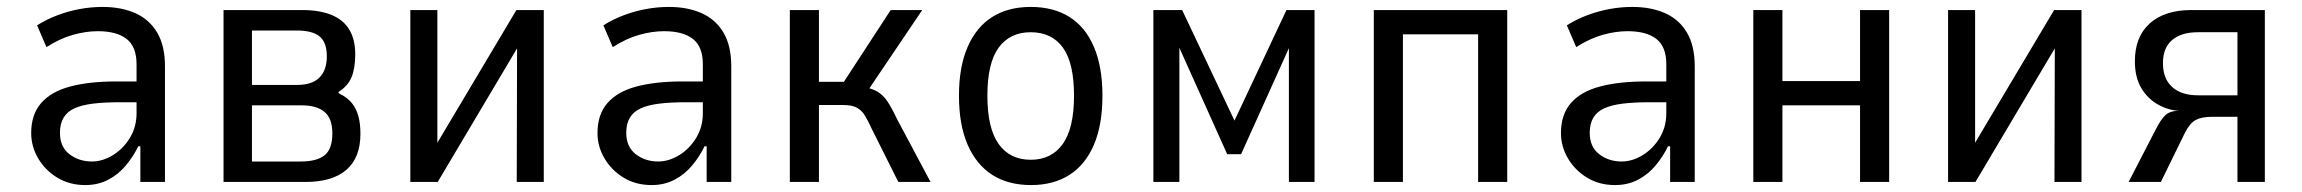

<svg xmlns="http://www.w3.org/2000/svg" viewBox="-20 -525 6641 554"><path d="M226 9Q181 9 146 -12Q111 -33 90.5 -67.5Q70 -102 70 -141Q70 -195 99 -228Q128 -261 183 -275.5Q238 -290 315 -290H387V-230H326Q281 -230 248.5 -226Q216 -222 195 -212.5Q174 -203 163.5 -185.5Q153 -168 153 -142Q153 -101 180.5 -80Q208 -59 245 -59Q276 -59 306 -77.5Q336 -96 355 -127.5Q374 -159 374 -198V-340Q374 -390 345.5 -412.5Q317 -435 262 -435Q228 -435 190.5 -424.5Q153 -414 114 -389L87 -452Q116 -470 147 -481.5Q178 -493 210.5 -499Q243 -505 276 -505Q330 -505 370.5 -487Q411 -469 433.5 -431Q456 -393 456 -334V0H385V-103H379Q365 -74 343.5 -48Q322 -22 292.5 -6.5Q263 9 226 9Z M625 0V-496H852Q903 -496 937.5 -481.5Q972 -467 988.5 -438.5Q1005 -410 1005 -369Q1005 -328 994.5 -302.5Q984 -277 956 -259L959 -255Q982 -244 995 -228Q1008 -212 1014 -190Q1020 -168 1020 -139Q1020 -70 979.5 -35Q939 0 862 0ZM707 -59H848Q894 -59 916.5 -77Q939 -95 939 -140Q939 -183 916.5 -202Q894 -221 851 -221H707ZM707 -280H838Q880 -280 901.5 -301Q923 -322 923 -363Q923 -403 902 -420Q881 -437 836 -437H707Z M1164 0V-496H1242V-98H1233L1470 -496H1549V0H1471L1472 -399H1480L1243 0Z M1860 9Q1815 9 1780 -12Q1745 -33 1724.5 -67.5Q1704 -102 1704 -141Q1704 -195 1733 -228Q1762 -261 1817 -275.5Q1872 -290 1949 -290H2021V-230H1960Q1915 -230 1882.5 -226Q1850 -222 1829 -212.5Q1808 -203 1797.5 -185.5Q1787 -168 1787 -142Q1787 -101 1814.5 -80Q1842 -59 1879 -59Q1910 -59 1940 -77.5Q1970 -96 1989 -127.5Q2008 -159 2008 -198V-340Q2008 -390 1979.5 -412.5Q1951 -435 1896 -435Q1862 -435 1824.5 -424.5Q1787 -414 1748 -389L1721 -452Q1750 -470 1781 -481.5Q1812 -493 1844.5 -499Q1877 -505 1910 -505Q1964 -505 2004.5 -487Q2045 -469 2067.5 -431Q2090 -393 2090 -334V0H2019V-103H2013Q1999 -74 1977.5 -48Q1956 -22 1926.5 -6.5Q1897 9 1860 9Z M2259 0V-496H2343V-289H2415L2550 -496H2641L2479 -256L2468 -275Q2496 -270 2512 -260.5Q2528 -251 2540.5 -232.5Q2553 -214 2568 -182L2665 0H2572L2495 -154Q2485 -176 2476 -191Q2467 -206 2453 -214Q2439 -222 2413 -222H2343V0Z M2955 9Q2889 9 2843 -20.5Q2797 -50 2772 -107.5Q2747 -165 2747 -249Q2747 -332 2772 -389.5Q2797 -447 2843 -476Q2889 -505 2954 -505Q3020 -505 3066 -476Q3112 -447 3136.5 -389.5Q3161 -332 3161 -249Q3161 -165 3136.5 -107.5Q3112 -50 3066 -20.5Q3020 9 2955 9ZM2954 -64Q3014 -64 3046.5 -109.5Q3079 -155 3079 -249Q3079 -343 3047 -387.5Q3015 -432 2954 -432Q2894 -432 2861.5 -387.5Q2829 -343 2829 -249Q2829 -155 2861.5 -109.5Q2894 -64 2954 -64Z M3308 0V-496H3391L3542 -177L3692 -496H3773V0H3699V-386L3561 -80H3521L3383 -387V0Z M3944 0V-496H4329V0H4245V-426H4028V0Z M4640 9Q4595 9 4560 -12Q4525 -33 4504.5 -67.5Q4484 -102 4484 -141Q4484 -195 4513 -228Q4542 -261 4597 -275.5Q4652 -290 4729 -290H4801V-230H4740Q4695 -230 4662.5 -226Q4630 -222 4609 -212.5Q4588 -203 4577.5 -185.5Q4567 -168 4567 -142Q4567 -101 4594.5 -80Q4622 -59 4659 -59Q4690 -59 4720 -77.5Q4750 -96 4769 -127.5Q4788 -159 4788 -198V-340Q4788 -390 4759.5 -412.5Q4731 -435 4676 -435Q4642 -435 4604.5 -424.5Q4567 -414 4528 -389L4501 -452Q4530 -470 4561 -481.5Q4592 -493 4624.5 -499Q4657 -505 4690 -505Q4744 -505 4784.5 -487Q4825 -469 4847.5 -431Q4870 -393 4870 -334V0H4799V-103H4793Q4779 -74 4757.5 -48Q4736 -22 4706.5 -6.5Q4677 9 4640 9Z M5039 0V-496H5123V-291H5347V-496H5431V0H5347V-221H5123V0Z M5601 0V-496H5679V-98H5670L5907 -496H5986V0H5908L5909 -399H5917L5680 0Z M6122 0 6202 -155Q6216 -182 6229 -193.5Q6242 -205 6263 -205H6270H6268Q6236 -207 6206.5 -223.5Q6177 -240 6158.5 -271Q6140 -302 6140 -348Q6140 -419 6183 -457.5Q6226 -496 6303 -496H6515V0H6436V-188H6363Q6333 -188 6316 -179Q6299 -170 6285 -143L6215 0ZM6322 -250H6436V-432H6322Q6274 -432 6247.5 -409.5Q6221 -387 6221 -343Q6221 -298 6247.5 -274Q6274 -250 6322 -250Z"/></svg>

Font: Nunito Sans 7pt Condensed
Style: Regular
Weight: 400
Width: 3
Designer: Vernon Adams
Foundry: Vernon Adams
Version: Version 3.101;gftools[0.9.27]